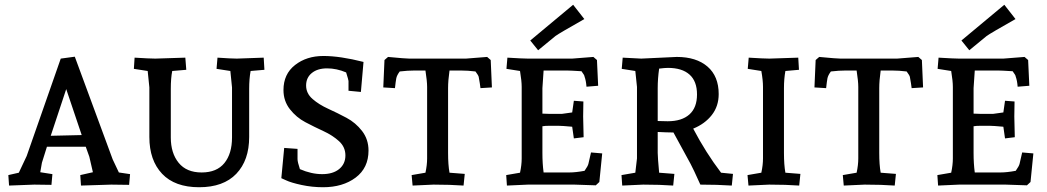

<svg xmlns="http://www.w3.org/2000/svg" viewBox="-20 -775 4396 806"><path d="M526 -44 522 1Q473 0 447 0L320 4L317 -40L370 -52L355 -117L340 -159H177L156 -92L149 -52L200 -44L196 1Q152 0 124 0L18 4L15 -40L59 -50L92 -120L235 -529L294 -537L453 -106L479 -51ZM258 -401 193 -205 323 -208Z M954 -408 947 -477 889 -486 893 -533Q952 -529 974 -529L1087 -533L1090 -482L1032 -477Q1026 -444 1026 -402V-200Q1026 -102 972 -45.5Q918 11 816 11Q714 11 660.5 -45.5Q607 -102 607 -200V-408L600 -477L542 -486L545 -533Q609 -529 632 -529L758 -533L762 -482L703 -477Q697 -447 697 -402V-198Q697 -132 730 -91.5Q763 -51 826.5 -51Q890 -51 922 -90.5Q954 -130 954 -198Z M1229 -107Q1229 -95 1239 -65Q1287 -44 1332.5 -44Q1378 -44 1404 -65.5Q1430 -87 1430 -122.5Q1430 -158 1403 -182.5Q1376 -207 1338 -224.5Q1300 -242 1262 -262Q1224 -282 1197 -316.5Q1170 -351 1170 -397Q1170 -464 1218.5 -502Q1267 -540 1337.5 -540Q1408 -540 1506 -515L1495 -389L1443 -394V-435Q1443 -439 1433 -471Q1393 -488 1353 -488Q1313 -488 1289 -468.5Q1265 -449 1265 -416Q1265 -383 1292 -359.5Q1319 -336 1357.5 -318.5Q1396 -301 1434.5 -280.5Q1473 -260 1500 -225Q1527 -190 1527 -143Q1527 -70 1473 -29.5Q1419 11 1336 11Q1290 11 1246 1.5Q1202 -8 1181 -18L1161 -27L1173 -154L1229 -150Z M1914 -479H1867Q1861 -437 1861 -405V-133Q1861 -83 1867 -50L1931 -45L1926 4Q1870 0 1800 0L1712 4L1708 -40L1766 -50Q1773 -82 1773 -110V-410Q1773 -434 1766 -479H1721Q1692 -479 1658 -475Q1646 -459 1643.5 -446Q1641 -433 1638 -405L1589 -408L1594 -523L1609 -536Q1682 -529 1698 -529H1936L2025 -536L2040 -523L2045 -408L1997 -405Q1997 -407 1994 -426.5Q1991 -446 1989.5 -452.5Q1988 -459 1976 -475Q1944 -479 1914 -479Z M2262 -479 2257 -405V-298Q2269 -297 2286 -297H2339L2382 -303L2389 -352L2429 -349Q2428 -301 2428 -286L2430 -199L2389 -194L2382 -243Q2339 -247 2323 -247H2288Q2268 -247 2257 -245V-133Q2257 -88 2262 -51H2369Q2397 -51 2434 -58Q2448 -78 2450 -87Q2460 -129 2461 -135L2508 -131L2496 -11L2481 3Q2408 0 2392 0H2196L2108 4L2105 -40L2163 -50Q2170 -82 2170 -110V-410Q2170 -435 2163 -477L2106 -486L2110 -533Q2176 -529 2196 -529H2382L2471 -536L2486 -523L2491 -415L2442 -411Q2440 -437 2434 -453Q2434 -459 2421 -476Q2373 -479 2359 -479ZM2386 -755 2433 -695Q2327 -635 2312 -624L2239 -564L2206 -605Z M2672 -529 2821 -536Q2903 -536 2950 -495.5Q2997 -455 2997 -380Q2997 -329 2968 -292Q2939 -255 2890 -235Q2943 -134 3007 -50L3057 -45L3052 4Q2991 0 2920 0Q2889 -69 2879 -87L2807 -219H2799Q2781 -219 2741 -221V-133Q2741 -116 2747 -50L2811 -45L2806 4Q2751 0 2680 0L2592 4L2589 -40L2647 -50L2654 -110V-410L2647 -477L2590 -486L2594 -533Q2642 -530 2672 -529ZM2784 -490Q2771 -490 2747 -487Q2741 -445 2741 -405V-267Q2757 -266 2783 -266Q2842 -266 2874 -294.5Q2906 -323 2906 -378.5Q2906 -434 2874.5 -462Q2843 -490 2784 -490Z M3271 -405V-133Q3271 -83 3277 -50L3340 -45L3335 4Q3280 0 3209 0L3122 4L3118 -40L3176 -50Q3183 -82 3183 -110V-410Q3183 -438 3176 -477L3119 -486L3123 -533Q3187 -529 3210 -529L3331 -533L3334 -482L3277 -477Q3271 -444 3271 -405Z M3724 -479H3677Q3671 -437 3671 -405V-133Q3671 -83 3677 -50L3741 -45L3736 4Q3680 0 3610 0L3522 4L3518 -40L3576 -50Q3583 -82 3583 -110V-410Q3583 -434 3576 -479H3531Q3502 -479 3468 -475Q3456 -459 3453.5 -446Q3451 -433 3448 -405L3399 -408L3404 -523L3419 -536Q3492 -529 3508 -529H3746L3835 -536L3850 -523L3855 -408L3807 -405Q3807 -407 3804 -426.5Q3801 -446 3799.5 -452.5Q3798 -459 3786 -475Q3754 -479 3724 -479Z M4072 -479 4067 -405V-298Q4079 -297 4096 -297H4149L4192 -303L4199 -352L4239 -349Q4238 -301 4238 -286L4240 -199L4199 -194L4192 -243Q4149 -247 4133 -247H4098Q4078 -247 4067 -245V-133Q4067 -88 4072 -51H4179Q4207 -51 4244 -58Q4258 -78 4260 -87Q4270 -129 4271 -135L4318 -131L4306 -11L4291 3Q4218 0 4202 0H4006L3918 4L3915 -40L3973 -50Q3980 -82 3980 -110V-410Q3980 -435 3973 -477L3916 -486L3920 -533Q3986 -529 4006 -529H4192L4281 -536L4296 -523L4301 -415L4252 -411Q4250 -437 4244 -453Q4244 -459 4231 -476Q4183 -479 4169 -479ZM4196 -755 4243 -695Q4137 -635 4122 -624L4049 -564L4016 -605Z"/></svg>

Font: Andada SC
Style: Regular
Weight: 400
Designer: Carolina Giovagnoli
Foundry: Carolina Giovagnoli
Version: Version 1.003